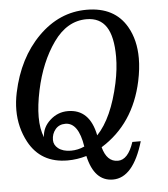

<svg xmlns="http://www.w3.org/2000/svg" viewBox="-58 -798 852 975"><g transform="rotate(-5 368.0 -310.5)"><path d="M478.5 125Q383.3 125 354 -5.9Q306.2 8.3 257.8 8.3Q121.6 8.3 60.5 -104.5Q20 -180.2 20 -268.1Q20 -311.5 29.8 -357.9Q66.4 -531.2 173.3 -638.4Q280.3 -745.6 419.4 -745.6Q562.5 -745.6 623.5 -638.7Q662.6 -570.8 662.6 -477.5Q662.6 -423.8 649.4 -361.8Q603.5 -147.5 435.1 -43.5Q455.1 32.2 511.7 32.2Q563.5 32.2 592.8 -56.6H635.7Q582 125 478.5 125ZM418 -105.5Q495.6 -187 533.2 -361.8Q548.3 -433.1 548.3 -495.1Q548.3 -598.1 515.6 -647.9Q482.9 -697.8 415 -697.8Q315.9 -697.8 246.1 -599.6Q176.3 -501.5 146 -358.9Q129.9 -282.7 129.9 -224.1Q129.9 -162.1 147.9 -119.6Q148.9 -168.9 188.5 -205.1Q228 -241.2 279.8 -241.2Q391.1 -241.2 418 -105.5ZM278.8 -39.6Q314.5 -39.6 347.7 -54.7Q328.6 -178.2 261.7 -178.2Q229.5 -178.2 210.7 -155.5Q191.9 -132.8 191.9 -101.6Q191.9 -76.2 213.9 -58.6Q238.3 -39.6 278.8 -39.6Z"/></g></svg>

Font: Munson
Style: Italic
Weight: 400
Italic angle: -12°
Designer: Paul James MIller
Foundry: High-Logic / Made with FontCreator
Version: Version 2.10;May 5, 2019;FontCreator 11.5.0.2430 64-bit